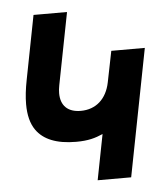

<svg xmlns="http://www.w3.org/2000/svg" viewBox="-52 -776 707 822"><g transform="rotate(-5 301.0 -364.5)"><path d="M334.5 0H478.5L585 -546.9H440.9L414.1 -413.6C399.9 -343.3 354 -302.2 288.6 -302.2C232.9 -302.2 202.6 -332 202.6 -385.3C202.6 -395 203.6 -407.2 206.1 -418.9L266.6 -729H122.6L69.3 -455.1C61.5 -416 57.6 -381.3 57.6 -351.1C57.6 -304.2 66.9 -267.1 86.4 -239.3C117.2 -195.3 173.3 -171.9 257.3 -171.9C309.1 -171.9 339.4 -180.7 372.6 -195.3Z"/></g></svg>

Font: Hack
Style: Bold Oblique
Weight: 700
Italic angle: -12°
Monospace: yes
Designer: Christopher Simpkins
Foundry: Christopher Simpkins
Version: Version 2.010